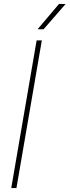

<svg xmlns="http://www.w3.org/2000/svg" viewBox="-20 -955 353 975"><path d="M63.5 0H37.1L166 -750H192.4ZM279.8 -935.1 313 -934.6 201.2 -806.2 170.9 -806.6Z"/></svg>

Font: Roboto Thin
Style: Italic
Weight: 250
Italic angle: -12°
Designer: Google
Version: Version 2.134; 2016